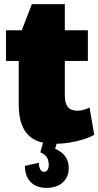

<svg xmlns="http://www.w3.org/2000/svg" viewBox="-20 -687 478 933"><path d="M245 12Q156 12 113.5 -35Q71 -82 71 -179V-502L135 -667H295V-222Q295 -185 310 -167Q325 -149 356 -149Q370 -149 385.5 -153Q401 -157 415 -165L438 -32Q415 -19 382.5 -9Q350 1 314.5 6.5Q279 12 245 12ZM9 -540H407V-391H9ZM206 226Q156 226 128.5 197Q101 168 101 119L169 104Q169 125 176 136.5Q183 148 194 148Q205 148 211 138.5Q217 129 217 114Q217 93 208 78Q199 63 176 53L191 0H258L248 36Q282 51 298 74Q314 97 314 130Q314 173 285 199.5Q256 226 206 226Z"/></svg>

Font: Pathway Extreme Condensed Black
Style: Regular
Weight: 900
Width: 3
Version: Version 1.001;gftools[0.9.26]